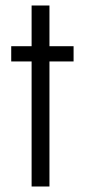

<svg xmlns="http://www.w3.org/2000/svg" viewBox="-20 -678 309 698"><path d="M94.9 0V-454.6H20.8V-510H94.9V-658H159.8V-510H247.5V-454.6H159.8V0Z"/></svg>

Font: Saira Thin Condensed
Style: Regular
Weight: 100
Width: 3
Version: Version 1.101